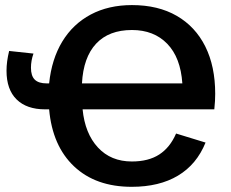

<svg xmlns="http://www.w3.org/2000/svg" viewBox="-20 -718 898 748"><path d="M780.8 -162.6Q746.1 -77.1 673.3 -33.7Q600.6 9.8 493.2 9.8Q353 9.8 268.6 -69.8Q184.1 -149.4 171.4 -292H155.8Q84 -292 44.7 -330.6Q5.4 -369.1 5.4 -442.4Q5.4 -478 15.6 -519.5L110.4 -509.3Q100.6 -481.4 100.6 -454.1Q100.6 -422.4 115.5 -407.7Q130.4 -393.1 162.1 -393.1H171.4Q181.2 -487.8 222.7 -556.2Q264.2 -624.5 333.5 -661.4Q402.8 -698.2 494.1 -698.2Q596.2 -698.2 668.7 -656.2Q741.2 -614.3 779.8 -536.9Q818.4 -459.5 818.4 -352.5Q818.4 -339.8 817.6 -324.7Q816.9 -309.6 814.9 -292H301.8Q311 -197.8 361.6 -143.3Q412.1 -88.9 493.7 -88.9Q558.6 -88.9 600.6 -116.2Q642.6 -143.6 666 -197.8ZM494.1 -601.1Q404.3 -601.1 354.5 -547.9Q304.7 -494.6 299.3 -393.1H690.4Q683.6 -493.7 631.6 -547.4Q579.6 -601.1 494.1 -601.1Z"/></svg>

Font: Arimo SemiBold
Style: Regular
Weight: 600
Designer: Steve Matteson
Foundry: Monotype Imaging Inc.
Version: Version 1.33